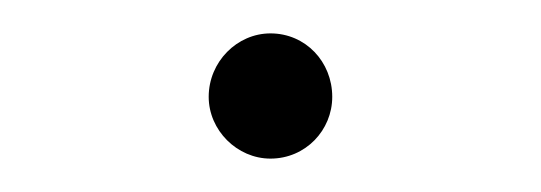

<svg xmlns="http://www.w3.org/2000/svg" viewBox="-20 -82 324 115"><path d="M105 -24C105 -4 122 13 142 13C163 13 179 -4 179 -24C179 -45 163 -62 142 -62C122 -62 105 -45 105 -24Z"/></svg>

Font: Jost Light
Style: Regular
Weight: 300
Version: Version 3.710